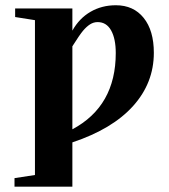

<svg xmlns="http://www.w3.org/2000/svg" viewBox="-20 -491 636 724"><path d="M252.9 212.9H34.7V180.7L111.8 168.9V-415L37.1 -426.8V-459H252.9V-375.5Q278.8 -421.9 321.3 -446.5Q363.8 -471.2 417 -471.2Q483.4 -471.2 521.7 -423.6Q560.1 -376 560.1 -292Q560.1 -178.2 481.9 -91.3Q403.8 -4.4 252.9 45.9ZM252.9 -3.4Q416.5 -90.8 416.5 -291Q416.5 -345.2 398.9 -376.5Q381.3 -407.7 348.1 -407.7Q333 -407.7 319.6 -399.2Q306.2 -390.6 293.2 -375.2Q280.3 -359.9 252.9 -316.4Z"/></svg>

Font: Tinos
Style: Bold
Weight: 700
Designer: Steve Matteson
Foundry: Monotype Imaging Inc.
Version: Version 1.23